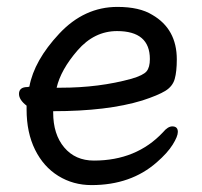

<svg xmlns="http://www.w3.org/2000/svg" viewBox="-20 -512 584 556"><path d="M156 -258Q267 -258 361 -284Q395 -294 404.5 -305.5Q414 -317 414 -341Q414 -422 319 -422Q253 -422 204.5 -366Q156 -310 144 -258ZM245 24Q192 24 149 -2.5Q106 -29 81.5 -78.5Q57 -128 57 -195V-206Q35 -223 35 -240Q35 -260 60 -260L65 -261Q79 -337 151.5 -414.5Q224 -492 320 -492Q384 -492 421 -469Q492 -428 492 -340Q492 -305 486 -283.5Q480 -262 459 -249Q438 -236 392 -221Q291 -190 134 -190V-186Q134 -123 166 -85Q198 -47 252 -47Q375 -47 452 -129Q466 -146 479 -146Q495 -146 495 -130Q495 -117 480 -93Q465 -69 434 -42Q359 24 245 24Z"/></svg>

Font: LXGW WenKai Lite Medium
Style: Regular
Weight: 500
Designer: LXGW / Fontworks Inc.
Foundry: LXGW / Fontworks Inc.
Version: Version 1.511; March 25, 2025